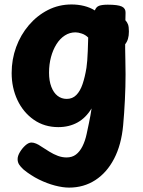

<svg xmlns="http://www.w3.org/2000/svg" viewBox="-20 -574 649 873"><path d="M33 -242Q33 -304 53.4 -359.9Q73.9 -415.8 111.1 -459.4Q148.3 -503.1 197.8 -528.4Q247.3 -553.7 305.2 -553.7Q334.9 -553.7 362 -547Q389.1 -540.3 411.3 -526.6Q417.1 -542.9 430.8 -547.8Q444.6 -552.7 470.1 -552.7Q516.6 -552.7 534.1 -544.2Q551.7 -535.7 550.9 -515.7L550.1 -482Q558.2 -473.4 562.2 -462.7Q566.1 -451.9 566.1 -430.7Q566.1 -392.9 549.1 -373.1V-352.3Q549.1 -328.3 550 -302.7Q550.9 -277 550.9 -236Q550.9 -182 547.9 -120Q544.9 -58 539.9 -4Q531.9 84 498.9 147.5Q465.9 211 413.3 245Q360.8 279 294.1 279Q265.6 279 229.9 269.7Q194.2 260.4 157.1 242.2Q120 223.9 87.1 196.9Q73.4 184.4 66.8 173.9Q60.1 163.3 60.1 149.4Q60.1 134.8 70.6 117.4Q81 100 95.4 87.1Q109.9 74.1 122.9 74.1Q132.9 74.1 144.4 79Q155.9 83.9 165.9 91.1Q184.9 103.3 204.1 115.3Q223.2 127.2 243 134.6Q262.8 141.9 282.4 141.9Q307.9 141.9 325.2 128.8Q342.6 115.7 354.9 91.3Q367.2 67 374 34.9Q380.6 4.9 384.3 -13.8Q388.1 -32.6 390.9 -47.5Q393.7 -62.4 396.4 -81.1Q370.4 -38 332.2 -17Q293.9 4 245.2 4Q181.7 4 133.7 -29.5Q85.7 -63 59.3 -119Q33 -175 33 -242ZM283.4 -124.3Q309.6 -124.3 327.1 -142.1Q344.6 -159.8 355.4 -191.6Q366.2 -223.3 373.1 -265.6Q375.1 -278.2 376.7 -298.8Q378.3 -319.3 379.1 -341.9Q379.8 -364.4 380.4 -381.7Q381 -398.9 381 -403.3Q368.2 -416 351.8 -421.4Q335.4 -426.9 323.1 -426.9Q297 -426.9 275 -412.8Q253 -398.7 236.9 -373.3Q220.9 -347.9 211.9 -314.7Q203 -281.4 203 -243.4Q203 -206.2 213.4 -179.2Q223.8 -152.1 241.8 -138.2Q259.8 -124.3 283.4 -124.3Z"/></svg>

Font: Playpen Sans Thai
Style: Regular
Weight: 400
Designer: Sirin Gunkloy, Laura Meseguer, Veronika Burian, José Scaglione
Foundry: TypeTogether
Version: Version 2.000